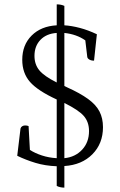

<svg xmlns="http://www.w3.org/2000/svg" viewBox="-20 -760 550 880"><path d="M275 100Q266 100 256.5 98Q247 96 240 92V2Q187 0 142.5 -13.5Q98 -27 59 -46L74 -171Q76 -178 82 -181.5Q88 -185 95 -185Q105 -185 111 -182L117 -73Q140 -58 172 -47.5Q204 -37 240 -35V-304Q153 -344 117.5 -384.5Q82 -425 82 -486Q82 -554 125 -597Q168 -640 240 -644V-740Q260 -740 275 -733V-644Q308 -642 346 -632Q384 -622 424 -603L411 -482Q398 -482 389.5 -487Q381 -492 380 -499L371 -575Q331 -603 275 -609V-366Q280 -363 287 -360Q347 -333 383.5 -306.5Q420 -280 436 -249Q452 -218 452 -177Q452 -102 403.5 -53Q355 -4 275 1ZM138 -504Q138 -465 160 -438Q182 -411 240 -382V-609Q193 -606 165.5 -577.5Q138 -549 138 -504ZM388 -159Q388 -201 364 -228.5Q340 -256 275 -288V-35Q325 -40 356.5 -74Q388 -108 388 -159Z"/></svg>

Font: Petrona Light
Style: Regular
Weight: 300
Designer: Ringo R. Seeber
Foundry: Ringo R. Seeber
Version: Version 2.001; ttfautohint (v1.8.3)